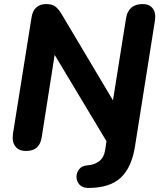

<svg xmlns="http://www.w3.org/2000/svg" viewBox="-20 -734 792 945"><path d="M415 191Q386 191 371.5 175Q357 159 356.5 137.5Q356 116 369.5 99Q383 82 409 80Q443 78 467.5 60Q492 42 498 2L504 -39L249 -464L186 -63Q181 -26 162 -8.5Q143 9 107 9Q73 9 55.5 -13.5Q38 -36 44 -77L135 -647Q140 -681 159 -697.5Q178 -714 206 -714Q236 -714 251.5 -702.5Q267 -691 283 -665L536 -240L600 -642Q611 -714 682 -714Q716 -714 732.5 -691.5Q749 -669 742 -629L645 -17Q629 89 575 140Q521 191 415 191Z"/></svg>

Font: Nunito ExtraBold
Style: Italic
Weight: 800
Italic angle: -9°
Designer: Vernon Adams
Foundry: Vernon Adams
Version: Version 3.601; ttfautohint (v1.8.2.53-6de2)